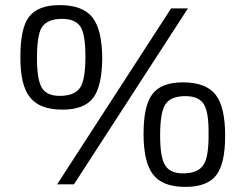

<svg xmlns="http://www.w3.org/2000/svg" viewBox="-20 -723 934 753"><path d="M343 -654Q380 -607 381 -495Q380 -385 346 -340Q311 -293 225 -293Q135 -293 97 -342Q59 -390 60 -501Q60 -612 93 -656Q128 -703 214 -703Q305 -703 343 -654ZM204 0 651 -690H717L270 0ZM143 -614Q125 -583 125 -495Q125 -411 144 -379Q163 -347 214 -347Q275 -347 296 -382Q315 -414 315 -501Q315 -585 297 -616Q277 -649 224 -649Q164 -649 143 -614ZM826 -351Q863 -303 863 -191Q863 -82 829 -37Q794 10 707 10Q617 10 580 -39Q543 -87 543 -198Q543 -308 577 -353Q611 -400 698 -400Q788 -400 826 -351ZM627 -311Q608 -279 608 -191Q608 -107 627 -76Q646 -43 698 -43Q758 -43 779 -78Q799 -110 798 -198Q799 -282 780 -313Q761 -346 707 -346Q647 -346 627 -311Z"/></svg>

Font: Taylor Sans
Style: Regular
Weight: 400
Italic angle: -8°
Designer: Natanael Gama
Version: Version 1.001 September 8, 2015